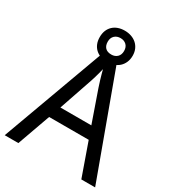

<svg xmlns="http://www.w3.org/2000/svg" viewBox="-206 -998 1020 1118"><g transform="rotate(30 304.0 -438.5)"><path d="M515.1 0 437 -221.2H170.9L91.8 0H0L262.2 -716.8H345.2L607.9 0ZM408.2 -301.8 335.9 -508.8Q333 -517.6 328.9 -530.3Q324.7 -543 320.3 -557.6Q315.9 -572.3 311.5 -588.1Q307.1 -604 303.2 -619.1Q299.8 -604 295.4 -587.9Q291 -571.8 286.6 -556.9Q282.2 -542 278.1 -529.5Q273.9 -517.1 271 -508.8L200.2 -301.8ZM414.1 -772.9Q414.1 -748 405.5 -728.3Q397 -708.5 382.1 -694.8Q367.2 -681.2 346.7 -674.1Q326.2 -667 302.2 -667Q277.8 -667 257.8 -674.1Q237.8 -681.2 223.4 -694.8Q209 -708.5 201.2 -727.8Q193.4 -747.1 193.4 -772Q193.4 -796.9 201.2 -816.2Q209 -835.4 223.4 -849.1Q237.8 -862.8 257.8 -869.9Q277.8 -877 302.2 -877Q325.7 -877 346.2 -869.9Q366.7 -862.8 381.8 -849.4Q397 -835.9 405.5 -816.7Q414.1 -797.4 414.1 -772.9ZM356.9 -772Q356.9 -797.9 341.6 -812.5Q326.2 -827.1 302.2 -827.1Q277.8 -827.1 262.5 -812.5Q247.1 -797.9 247.1 -772Q247.1 -746.1 261 -731.4Q274.9 -716.8 302.2 -716.8Q326.2 -716.8 341.6 -731.4Q356.9 -746.1 356.9 -772Z"/></g></svg>

Font: Puppies Kittens
Style: Regular
Weight: 400
Foundry: Ascender Corporation and Peter Mawhorter
Version: Version 0.1